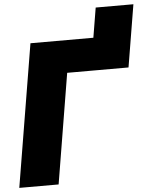

<svg xmlns="http://www.w3.org/2000/svg" viewBox="-60 -928 776 976"><g transform="rotate(-5 328.5 -439.5)"><path d="M412.6 -561.5 465.3 -879.4H657.7L605 -561.5ZM630.9 -727.5 603.5 -561.5H292L199.2 0H-1.5L119.1 -727.5Z"/></g></svg>

Font: Inter 24pt Black
Style: Italic
Weight: 900
Italic angle: -9.3988°
Designer: Rasmus Andersson
Foundry: rsms
Version: Version 4.001;git-66647c0bb